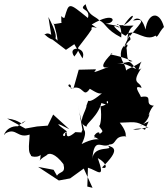

<svg xmlns="http://www.w3.org/2000/svg" viewBox="-28 -754 803 917"><path d="M332 -123C269 -70 303 -142 283 -117C288 -91 253 -109 292 -126C240 -164 230 -175 303 -137L226 -207L200 -154L149 -150L93 -140L6 -188C75 -180 69 -152 88 -172C119 -194 19 -135 74 -149C-3 -165 -18 -87 -2 -117C52 -148 54 -88 118 -113C83 -138 163 -64 109 -126C123 -114 97 -36 120 -13C112 -3 189 5 165 -41C173 33 138 19 194 -12C205 -27 236 -22 275 30C287 75 258 63 244 85L228 57L154 43L253 108L307 98L372 51L414 143L389 137L392 47C436 59 478 109 439 1C483 25 488 57 459 46C549 -41 515 -50 486 -59C524 -29 419 -66 413 5C422 -107 458 -41 495 -64C532 -64 513 -107 576 -103C559 -93 595 -103 544 -168C639 -173 620 -172 688 -141C670 -154 642 -129 607 -136C691 -154 647 -102 682 -174C595 -135 676 -151 687 -213C674 -180 688 -236 707 -249C654 -253 712 -303 645 -291C641 -306 603 -352 648 -334C642 -368 591 -349 653 -437C631 -396 602 -452 533 -453C598 -449 579 -481 625 -421C636 -404 637 -454 651 -461C577 -412 570 -433 574 -397C580 -455 540 -456 551 -511C564 -557 613 -549 548 -499C600 -598 602 -537 588 -595C617 -613 668 -554 715 -584C723 -566 730 -600 755 -625C733 -707 678 -692 667 -613C645 -695 605 -656 609 -656C683 -669 631 -634 581 -567C583 -650 657 -629 559 -631C624 -667 619 -715 564 -634C492 -628 558 -672 551 -575C474 -614 480 -642 446 -657C425 -679 394 -678 381 -734C341 -703 406 -717 392 -668C299 -743 302 -744 280 -669C264 -665 264 -700 265 -647C282 -644 208 -638 232 -638C219 -664 243 -610 247 -560C191 -623 187 -576 181 -593C228 -548 271 -544 203 -673L220 -567L287 -516L327 -543L366 -475C390 -533 288 -537 327 -484C359 -524 340 -520 347 -529C394 -592 381 -571 410 -614C400 -643 468 -599 410 -637C526 -707 531 -641 476 -641C542 -629 534 -630 544 -621C475 -654 563 -584 572 -583C606 -618 590 -584 563 -528C592 -556 561 -446 605 -462C511 -502 483 -487 510 -502C454 -449 453 -422 492 -435C383 -392 437 -417 429 -423L348 -421L323 -332C273 -342 317 -369 310 -331C374 -355 366 -280 401 -330C434 -311 455 -295 473 -321C372 -230 405 -305 385 -250C387 -228 334 -165 386 -149C380 -164 444 -198 459 -273C405 -281 494 -237 528 -257C450 -243 496 -301 487 -250C517 -301 499 -254 452 -246C460 -189 450 -150 445 -153C465 -118 476 -135 418 -93C469 -111 443 -141 421 -104C475 -59 461 -118 362 -66C406 -152 345 -150 366 -99C392 -119 357 -163 345 -253L368 -121Z"/></svg>

Font: Hussar Lance
Style: Italic
Weight: 700
Foundry: Cannot Into Space Fonts, PlusOne Fonts
Version: Version 2.27